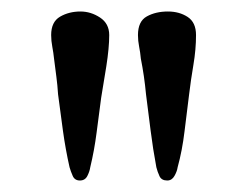

<svg xmlns="http://www.w3.org/2000/svg" viewBox="-20 -786 430 334"><path d="M170 -725Q170 -703 165 -671Q160 -639 156 -616Q152 -586 148 -555Q144 -524 137 -495Q136 -488 132 -480Q128 -472 119 -472Q110 -472 106.5 -480Q103 -488 101 -495Q94 -526 89.5 -558.5Q85 -591 81 -622Q80 -638 78 -653Q76 -668 74 -684Q73 -694 71 -704.5Q69 -715 69 -725Q69 -748 84.5 -757Q100 -766 120 -766Q138 -766 154 -755.5Q170 -745 170 -725ZM321 -725Q321 -700 316.5 -673.5Q312 -647 309 -622Q305 -591 301 -557.5Q297 -524 289 -495Q288 -488 283.5 -480Q279 -472 271 -472Q261 -472 257.5 -479.5Q254 -487 252 -495Q246 -527 242 -559Q238 -591 234 -622Q231 -654 225 -684Q224 -695 222 -705Q220 -715 220 -725Q220 -749 235.5 -757.5Q251 -766 272 -766Q292 -766 306.5 -756.5Q321 -747 321 -725Z"/></svg>

Font: Kaisei Decol Medium
Style: Regular
Weight: 500
Designer: Font-Kai, 金井和夫
Foundry: KAZUO KANAI
Version: Version 5.003